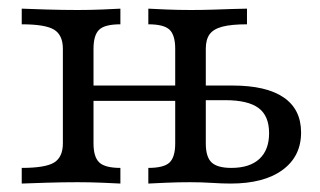

<svg xmlns="http://www.w3.org/2000/svg" viewBox="-20 -435 759 455"><path d="M331.5 0V-37.1Q368.5 -37.1 381.9 -50Q395.2 -62.9 395.2 -95.2V-319.4Q395.2 -351.6 381.9 -364.5Q368.5 -377.4 331.5 -377.4V-414.5Q346 -413.7 374.2 -412.5Q402.4 -411.3 432.3 -411.3Q457.3 -411.3 483.1 -412.1Q508.9 -412.9 531 -413.7Q553.2 -414.5 565.3 -414.5V-377.4Q528.2 -377.4 506.9 -371.8Q485.5 -366.1 476.6 -353.6Q467.7 -341.1 467.7 -319.4V-95.2Q467.7 -62.9 481.5 -50Q495.2 -37.1 528.2 -37.1Q571.8 -37.1 594.8 -58.5Q617.7 -79.8 617.7 -119.4Q617.7 -160.5 592.7 -179Q567.7 -197.6 513.7 -197.6H446V-232.3H530.6Q611.3 -232.3 652.4 -204Q693.5 -175.8 693.5 -121Q693.5 -64.5 649.6 -32.3Q605.6 0 526.6 0Q506.5 0 482.3 -1.6Q458.1 -3.2 429.8 -3.2Q402.4 -3.2 374.2 -2Q346 -0.8 331.5 0ZM31.5 0V-37.1Q87.9 -37.1 108.5 -50Q129 -62.9 129 -95.2V-319.4Q129 -351.6 108.5 -364.5Q87.9 -377.4 31.5 -377.4V-414.5Q50.8 -413.7 89.1 -412.5Q127.4 -411.3 164.5 -411.3Q194.4 -411.3 222.6 -412.5Q250.8 -413.7 265.3 -414.5V-377.4Q228.2 -377.4 214.9 -364.5Q201.6 -351.6 201.6 -319.4V-95.2Q201.6 -62.9 215.3 -50Q229 -37.1 265.3 -37.1V0Q250.8 -0.8 222.2 -2Q193.5 -3.2 163.7 -3.2Q128.2 -3.2 89.5 -2Q50.8 -0.8 31.5 0ZM175 -196V-232.3H421.8V-196Z"/></svg>

Font: Playfair 9pt Light
Style: Regular
Weight: 300
Designer: Claus Eggers Sørensen
Foundry: Claus Eggers Sørensen
Version: Version 2.001;gftools[0.9.30]